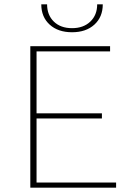

<svg xmlns="http://www.w3.org/2000/svg" viewBox="-20 -873 620 893"><path d="M172 -853H199Q199 -803 230.5 -772.5Q262 -742 315 -742Q368 -742 400 -772.5Q432 -803 432 -853H458Q458 -794 419 -758.5Q380 -723 315 -723Q250 -723 211 -758.5Q172 -794 172 -853ZM520 -24V0H121V-658H492V-634H150V-346H454V-322H150V-24Z"/></svg>

Font: Ysabeau Infant Extralight
Style: Regular
Weight: 200
Designer: Christian Thalmann (Catharsis Fonts)
Version: Version 0.003